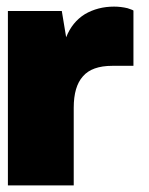

<svg xmlns="http://www.w3.org/2000/svg" viewBox="-20 -561 450 581"><path d="M325.2 -541Q345.7 -541 366.2 -536.1Q383.8 -530.3 383.8 -528.8V-361.8H319.8Q258.3 -361.8 231 -330.1Q203.1 -299.3 203.1 -234.9V0H3.9V-527.8H167L180.2 -448.2Q198.2 -494.1 236.8 -518.1Q275.9 -541 325.2 -541Z"/></svg>

Font: Archivo-RBTV
Style: Regular
Weight: 500
Designer: Hector Gatti
Foundry: Hector Gatti
Version: ""